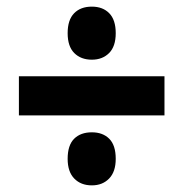

<svg xmlns="http://www.w3.org/2000/svg" viewBox="-20 -642 553 579"><path d="M257 -462Q224 -462 204 -482Q184 -502 184 -542Q184 -582 203.5 -602Q223 -622 257 -622Q290 -622 309.5 -602Q329 -582 329 -542Q329 -502 309 -482Q289 -462 257 -462ZM37 -294V-412H476V-294ZM257 -83Q224 -83 204 -103.5Q184 -124 184 -163Q184 -204 203.5 -223.5Q223 -243 257 -243Q290 -243 309.5 -223.5Q329 -204 329 -163Q329 -124 309 -103.5Q289 -83 257 -83Z"/></svg>

Font: Noto Sans Arabic UI Cn XBd
Style: Regular
Weight: 800
Width: 3
Designer: Monotype Design Team, Nadine Chahine and Nizar Qandah
Foundry: Monotype Imaging Inc.
Version: Version 2.010; ttfautohint (v1.8.4.7-5d5b)